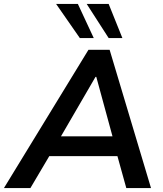

<svg xmlns="http://www.w3.org/2000/svg" viewBox="-60 -959 830 979"><path d="M-40 0 391 -705H499L710 0H584L529 -198L576 -163H153L212 -198L95 0ZM427 -567 233 -233 212 -264H548L522 -233L431 -567ZM494 -765 382 -939H494L564 -765ZM347 -765 226 -939H337L418 -765Z"/></svg>

Font: Mulish ExtraLight
Style: Italic
Weight: 200
Italic angle: -9°
Designer: Vernon Adams
Foundry: Vernon Adams
Version: Version 3.603